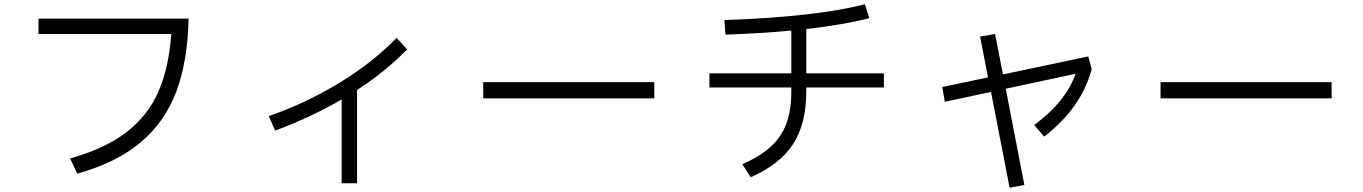

<svg xmlns="http://www.w3.org/2000/svg" viewBox="-20 -802 6376 898"><path d="M160 -715H862Q858 -515 804 -372.5Q750 -230 636.5 -135Q523 -40 341 10L308 -61Q470 -106 570.5 -183Q671 -260 720.5 -372.5Q770 -485 781 -643H160Z M1884 -571Q1783 -467 1650 -381V55H1578V-337Q1438 -255 1267 -191L1237 -259Q1406 -317 1564 -412.5Q1722 -508 1835 -625Z M3040 -342H2240V-418H3040Z M4114 -459V-393H3751V-375Q3751 -222 3688.5 -127Q3626 -32 3491 27L3452 -34Q3536 -71 3585.5 -116.5Q3635 -162 3658 -224Q3681 -286 3681 -375V-393H3298V-459H3681V-659Q3544 -646 3373 -640L3368 -708Q3794 -723 4025 -782L4046 -717Q3930 -687 3751 -666V-459Z M5070 -538 5086 -478Q5060 -385 5005.5 -308Q4951 -231 4864 -163L4817 -217Q4891 -272 4938.5 -330.5Q4986 -389 5011 -457L4684 -387L4771 63L4702 76L4615 -372L4399 -326L4387 -395L4601 -440L4564 -631L4634 -643L4671 -454Z M6208 -342H5408V-418H6208Z"/></svg>

Font: PlemolJP
Style: Regular
Weight: 400
Monospace: yes
Version: v2.0.4; ttfautohint (v1.8.4.7-5d5b-dirty) -l 6 -r 45 -G 200 